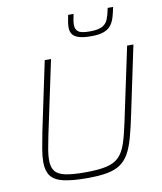

<svg xmlns="http://www.w3.org/2000/svg" viewBox="-98 -994 913 1081"><g transform="rotate(-10 358.5 -454.0)"><path d="M314 8Q227 8 176.5 -4Q126 -16 105 -45Q84 -74 84 -123Q84 -155 91 -197Q98 -239 109 -294L192 -688H228L138 -264Q129 -221 123.5 -188Q118 -155 118 -129Q118 -89 135 -66.5Q152 -44 193 -35Q234 -26 306 -26Q383 -26 429 -36.5Q475 -47 501 -73.5Q527 -100 542.5 -146Q558 -192 573 -264L663 -688H699L616 -294Q601 -222 586.5 -170.5Q572 -119 552.5 -84.5Q533 -50 503 -29.5Q473 -9 427 -0.5Q381 8 314 8ZM475 -775Q428 -775 402 -783.5Q376 -792 366 -808Q356 -824 356 -845Q356 -861 359 -879Q362 -897 366 -916H397Q393 -897 390.5 -882Q388 -867 388 -854Q388 -829 404.5 -816Q421 -803 470 -803Q518 -803 541.5 -815.5Q565 -828 575 -853.5Q585 -879 592 -916H623Q617 -885 609.5 -859.5Q602 -834 588 -815Q574 -796 547 -785.5Q520 -775 475 -775Z"/></g></svg>

Font: Saira Thin Thin
Style: Italic
Weight: 250
Italic angle: -12°
Version: Version 1.101